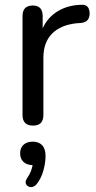

<svg xmlns="http://www.w3.org/2000/svg" viewBox="-20 -517 401 801"><path d="M118 7Q74 7 74 -37V-450Q74 -494 117 -494Q158 -494 158 -450V-399Q179 -445 221.5 -470.5Q264 -496 320 -497Q335 -498 344 -490Q353 -482 354 -462Q354 -444 345.5 -433.5Q337 -423 316 -421L300 -420Q233 -413 197 -376.5Q161 -340 161 -276V-37Q161 7 118 7ZM133 251Q121 265 107.5 263.5Q94 262 88.5 251Q83 240 95 223Q104 210 109 197Q114 184 116 172Q91 171 77.5 158Q64 145 64 123Q64 100 78 87Q92 74 117 74Q142 74 156 89Q170 104 170 134Q170 162 161 194.5Q152 227 133 251Z"/></svg>

Font: Chiron GoRound TC N
Style: Regular
Weight: 350
Designer: Ryoko NISHIZUKA 西塚涼子 (kana, bopomofo & ideographs); Paul D. Hunt (Latin, Greek & Cyrillic); Sandoll Communications 산돌커뮤니
Foundry: Adobe
Version: Version 1.000;hotconv 1.1.1;makeotfexe 2.6.0